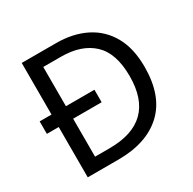

<svg xmlns="http://www.w3.org/2000/svg" viewBox="-157 -876 1044 1038"><g transform="rotate(-30 365.0 -357.0)"><path d="M317 -714Q424 -714 503 -674Q582 -634 625.5 -556.5Q669 -479 669 -364Q669 -183 570.5 -91.5Q472 0 295 0H104V-314H30V-392H104V-714ZM304 -637H194V-392H372V-314H194V-77H284Q574 -77 574 -361Q574 -504 503 -570.5Q432 -637 304 -637Z"/></g></svg>

Font: Noto Sans Old Persian
Style: Regular
Weight: 400
Designer: Monotype Design Team
Foundry: Monotype Imaging Inc.
Version: Version 2.001; ttfautohint (v1.8.4.7-5d5b)